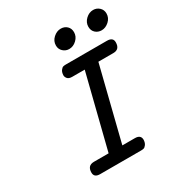

<svg xmlns="http://www.w3.org/2000/svg" viewBox="-185 -920 978 1046"><g transform="rotate(-30 304.0 -397.0)"><path d="M103 -30.8Q103 -74.7 144 -75.2H236.8L352.1 -535.2H273.9Q252.9 -535.2 244.4 -545.2Q235.8 -555.2 235.8 -566.9Q236.8 -585.9 244.9 -596.4Q252.9 -606.9 260 -608.9Q267.1 -610.8 276.9 -610.8H535.2Q573.2 -610.8 573.2 -580.1Q573.2 -535.2 532.2 -535.2H438L323.2 -75.2H401.9Q439 -75.2 439 -43.9Q438 -24.9 429.9 -14.4Q421.9 -3.9 415 -2Q408.2 0 397.9 0H140.1Q103 0 103 -30.8ZM281.7 -727.1Q281.7 -754.9 303.2 -774.4Q324.7 -793.9 350.1 -793.9Q373 -793.9 388.4 -779.5Q403.8 -765.1 403.8 -741.2Q403.8 -714.4 382.8 -694.3Q361.8 -674.3 335.9 -674.3Q314 -674.3 297.9 -689.2Q281.7 -704.1 281.7 -727.1ZM485.8 -727.1Q485.8 -753.9 506.8 -773.9Q527.8 -793.9 553.7 -793.9Q575.7 -793.9 591.8 -779.1Q607.9 -764.2 607.9 -741.2Q607.9 -713.4 586.4 -693.8Q564.9 -674.3 540 -674.3Q517.1 -674.3 501.5 -688.7Q485.8 -703.1 485.8 -727.1Z"/></g></svg>

Font: CMU Typewriter Text
Style: BoldItalic
Weight: 700
Italic angle: -14.04°
Version: Version 0.7.0